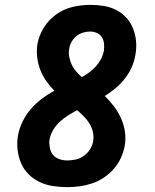

<svg xmlns="http://www.w3.org/2000/svg" viewBox="-20 -763 640 791"><path d="M257 8Q227 8 198 3.5Q169 -1 143.5 -13Q118 -25 98 -45Q78 -65 67 -90.5Q56 -116 52.5 -145.5Q49 -175 54 -204Q59 -233 72.5 -261Q86 -289 106 -312.5Q126 -336 151 -355Q176 -374 204 -389Q186 -407 171 -428.5Q156 -450 146.5 -474Q137 -498 133.5 -525Q130 -552 134 -580Q140 -616 160.5 -649Q181 -682 212 -704Q243 -726 279.5 -734.5Q316 -743 352 -743Q380 -743 407.5 -738.5Q435 -734 458.5 -722Q482 -710 500 -690.5Q518 -671 528 -646Q538 -621 540.5 -593.5Q543 -566 538 -538Q534 -512 523 -487Q512 -462 495 -440Q478 -418 456.5 -400Q435 -382 411 -367Q411 -367 411.5 -367Q412 -367 412 -367Q432 -348 449 -325.5Q466 -303 478 -277Q490 -251 494.5 -222Q499 -193 494 -163Q489 -137 478 -112.5Q467 -88 449 -67.5Q431 -47 408 -31.5Q385 -16 359.5 -7.5Q334 1 308 4.5Q282 8 257 8ZM317 -445Q333 -454 348 -465Q363 -476 375.5 -490Q388 -504 396.5 -520.5Q405 -537 408 -554Q410 -568 408.5 -583Q407 -598 400 -609.5Q393 -621 379.5 -627Q366 -633 351 -633Q336 -633 321.5 -628.5Q307 -624 294.5 -614Q282 -604 274.5 -590Q267 -576 265 -561Q262 -544 265.5 -527Q269 -510 276 -495.5Q283 -481 294 -468.5Q305 -456 317 -445ZM257 -102Q275 -102 292.5 -106Q310 -110 325.5 -121Q341 -132 351 -148Q361 -164 364 -182Q367 -201 362.5 -220Q358 -239 348 -255Q338 -271 325 -284Q312 -297 298 -309Q279 -299 260.5 -287.5Q242 -276 226 -261Q210 -246 199 -227.5Q188 -209 184 -188Q182 -172 185 -155Q188 -138 198 -125.5Q208 -113 224 -107.5Q240 -102 257 -102Z"/></svg>

Font: Iosevka Slab XBdExObl
Style: Regular
Weight: 800
Width: 7
Italic angle: -9°
Monospace: yes
Designer: Belleve Invis
Foundry: Belleve Invis
Version: Version 11.1.0; ttfautohint (v1.8.3)